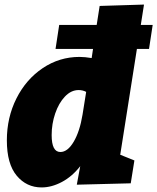

<svg xmlns="http://www.w3.org/2000/svg" viewBox="-20 -805 688 840"><path d="M632 -591H579L506 -128L568 -103L552 -3L316 3L331 -78Q296 -33 251 -9Q206 15 162 15Q96 15 53 -36.5Q10 -88 10 -191Q10 -291 52 -374.5Q94 -458 167 -507Q240 -556 328 -556Q351 -556 381 -551L387 -591H223L239 -696H403L416 -779L610 -785L596 -696H648ZM341 -303 357 -403Q342 -411 324 -411Q291 -411 264 -382.5Q237 -354 221.5 -308.5Q206 -263 206 -214Q206 -140 244 -140Q276 -140 302.5 -185Q329 -230 341 -303Z"/></svg>

Font: Bitter Pro Black
Style: Italic
Weight: 900
Italic angle: -9°
Designer: Sol Matas, and Bitter project Authors
Foundry: Sol Matas
Version: Version 1.010